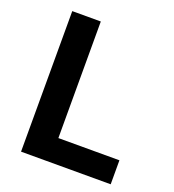

<svg xmlns="http://www.w3.org/2000/svg" viewBox="-132 -826 842 928"><g transform="rotate(20 289.0 -361.5)"><path d="M81.1 -723H227.9V-123.4H541.9V0H80.8Z"/></g></svg>

Font: Public Sans Thin
Style: Regular
Weight: 100
Designer: The Public Sans project authors (U.S. Web Design System). Libre Franklin designed by Pablo Impallari and Rodrigo Fuenzal
Version: Version 1.008